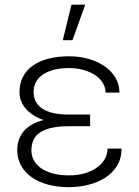

<svg xmlns="http://www.w3.org/2000/svg" viewBox="-20 -773 583 803"><path d="M52.2 -145Q52.2 -192.9 79.8 -224.9Q107.4 -256.8 162.1 -271Q113.8 -288.1 87.6 -318.8Q61.5 -349.6 61.5 -387.7Q61.5 -424.3 76.2 -452.1Q90.8 -480 117.9 -499Q145 -518.1 183.3 -527.8Q221.7 -537.6 268.6 -537.6Q311.5 -537.6 349.9 -526.9Q388.2 -516.1 417 -496.3Q445.8 -476.6 462.6 -448.5Q479.5 -420.4 479.5 -385.7H421.4Q421.4 -408.2 409.4 -427.2Q397.5 -446.3 376.7 -459.7Q356 -473.1 328.1 -480.7Q300.3 -488.3 268.6 -488.3Q230 -488.3 201.9 -480.2Q173.8 -472.2 155.8 -458.7Q137.7 -445.3 129.2 -427.2Q120.6 -409.2 120.6 -388.7Q120.6 -367.2 128.9 -349.9Q137.2 -332.5 154.8 -320.1Q172.4 -307.6 200 -300.8Q227.5 -293.9 266.6 -293.9H356.9V-245.1H266.6Q190.4 -245.1 150.9 -221.2Q111.3 -197.3 111.3 -144Q111.3 -121.1 121.8 -102.1Q132.3 -83 152.3 -69.1Q172.4 -55.2 201.7 -47.4Q231 -39.6 268.6 -39.6Q305.2 -39.6 334.7 -48.3Q364.3 -57.1 385.5 -72.3Q406.7 -87.4 418.2 -107.9Q429.7 -128.4 429.7 -151.4H488.3Q488.3 -109.9 469.2 -79.3Q450.2 -48.8 418.9 -29.1Q387.7 -9.3 348.4 0.2Q309.1 9.8 268.6 9.8Q221.7 9.8 181.9 -0.7Q142.1 -11.2 113.3 -31.2Q84.5 -51.3 68.4 -79.8Q52.2 -108.4 52.2 -145ZM278.8 -753.4H336.4L283.2 -605H242.7Z"/></svg>

Font: Melbourne
Style: Light
Weight: 300
Designer: Google
Version: Version 2.000980; 2014